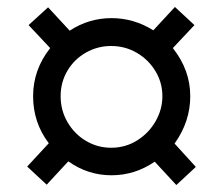

<svg xmlns="http://www.w3.org/2000/svg" viewBox="-20 -632 641 551"><path d="M58 -154 120 -221Q75 -280 75 -356Q75 -432 124 -494L62 -560L118 -611L180 -544Q235 -580 300 -580Q364 -580 420 -545L482 -612L538 -560L476 -494Q526 -431 526 -356Q526 -283 481 -220L542 -153L486 -101L424 -168Q367 -129 300 -129Q232 -129 176 -169L114 -102ZM174 -281Q194 -247 227 -227.5Q260 -208 299 -208Q340 -208 373.5 -229Q407 -250 426.5 -284Q446 -318 446 -356Q446 -395 426 -428Q406 -461 372.5 -480.5Q339 -500 299 -500Q260 -500 226.5 -481Q193 -462 173.5 -429Q154 -396 154 -356Q154 -315 174 -281Z"/></svg>

Font: Lopes Sans Medium
Style: Regular
Weight: 500
Designer: Gabriel Lam, Diego Maldonado
Foundry: TypeRant, Foresti Design
Version: Version 4.000